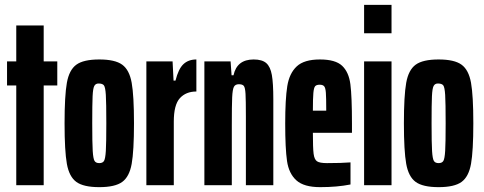

<svg xmlns="http://www.w3.org/2000/svg" viewBox="-20 -763 1992 791"><path d="M47 0V-411H9V-510H47V-658H160V-510H216V-411H160V0Z M246 -255Q246 -369 255.5 -422Q265 -475 294.5 -496.5Q324 -518 389 -518Q454 -518 483.5 -496.5Q513 -475 522.5 -422Q532 -369 532 -255Q532 -141 522.5 -88Q513 -35 483.5 -13.5Q454 8 389 8Q324 8 294.5 -13.5Q265 -35 255.5 -88Q246 -141 246 -255ZM418 -255Q418 -340 416 -372Q414 -404 408 -411.5Q402 -419 386 -419Q374 -419 368.5 -409Q363 -399 361.5 -366.5Q360 -334 360 -255Q360 -173 362 -141Q364 -109 369.5 -100Q375 -91 389 -91Q403 -91 408.5 -100Q414 -109 416 -141Q418 -173 418 -255Z M583 -510H691L695 -431H703Q715 -479 735.5 -498.5Q756 -518 789 -518V-386Q746 -386 721 -358.5Q696 -331 696 -262V0H583Z M822 -510H930L934 -453H942Q956 -518 1025 -518Q1060 -518 1077 -503Q1094 -488 1100 -454Q1106 -420 1106 -354V0H993V-283Q993 -351 991.5 -376.5Q990 -402 984.5 -409Q979 -416 964 -416Q949 -416 943.5 -405Q938 -394 936.5 -362Q935 -330 935 -246V0H822Z M1430 -216H1269Q1269 -153 1272 -129.5Q1275 -106 1286 -98.5Q1297 -91 1327 -91Q1387 -91 1424 -94V-3Q1369 8 1299 8Q1232 8 1201 -20Q1170 -48 1162.5 -99.5Q1155 -151 1155 -254Q1155 -355 1163.5 -408Q1172 -461 1202.5 -489.5Q1233 -518 1298 -518Q1362 -518 1389.5 -492Q1417 -466 1423.5 -416Q1430 -366 1430 -254ZM1269 -307H1324V-310Q1324 -361 1322.5 -381Q1321 -401 1315.5 -407.5Q1310 -414 1297 -414Q1284 -414 1278.5 -408Q1273 -402 1271 -380Q1269 -358 1269 -307Z M1480 -626V-743H1593V-626ZM1480 0V-510H1593V0Z M1644 -255Q1644 -369 1653.5 -422Q1663 -475 1692.5 -496.5Q1722 -518 1787 -518Q1852 -518 1881.5 -496.5Q1911 -475 1920.5 -422Q1930 -369 1930 -255Q1930 -141 1920.5 -88Q1911 -35 1881.5 -13.5Q1852 8 1787 8Q1722 8 1692.5 -13.5Q1663 -35 1653.5 -88Q1644 -141 1644 -255ZM1816 -255Q1816 -340 1814 -372Q1812 -404 1806 -411.5Q1800 -419 1784 -419Q1772 -419 1766.5 -409Q1761 -399 1759.5 -366.5Q1758 -334 1758 -255Q1758 -173 1760 -141Q1762 -109 1767.5 -100Q1773 -91 1787 -91Q1801 -91 1806.5 -100Q1812 -109 1814 -141Q1816 -173 1816 -255Z"/></svg>

Font: Saira Ultra Condensed ExtraBold
Style: Regular
Weight: 800
Width: 1
Designer: Hector Gatti with collaboration of the Omnibus-Type team
Foundry: Omnibus-Type
Version: Version 1.001; ttfautohint (v1.8)